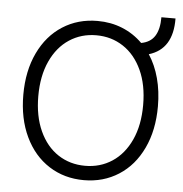

<svg xmlns="http://www.w3.org/2000/svg" viewBox="-54 -811 834 873"><g transform="rotate(5 363.0 -374.5)"><path d="M605 -586.4Q635.3 -540.5 651.1 -481.4Q667 -422.4 667 -353.5Q667 -244.6 627.9 -162.1Q588.9 -79.6 519 -34.9Q449.2 9.8 360.4 9.8Q271 9.8 201.2 -34.9Q131.3 -79.6 92 -162.1Q52.7 -244.6 52.7 -353.5Q52.7 -462.4 92 -544.9Q131.3 -627.4 201.2 -672.1Q271 -716.8 360.4 -716.8Q420.9 -716.8 473.4 -695.6Q525.9 -674.3 565.9 -634.3Q608.4 -642.1 627.9 -673.1Q647.5 -704.1 647.5 -758.8H711.9Q713.4 -618.7 605 -586.4ZM360.4 -651.4Q291.5 -651.4 237.3 -615.7Q183.1 -580.1 152.1 -512.7Q121.1 -445.3 121.1 -353.5Q121.1 -261.7 151.9 -194.3Q182.6 -127 236.8 -91.3Q291 -55.7 360.4 -55.7Q429.2 -55.7 483.4 -91.3Q537.6 -127 568.6 -194.3Q599.6 -261.7 599.6 -353.5Q599.6 -445.8 568.6 -512.9Q537.6 -580.1 483.4 -615.7Q429.2 -651.4 360.4 -651.4Z"/></g></svg>

Font: Pretendard Std Light
Style: Regular
Weight: 300
Designer: Base glyphs from Inter by Rasmus Andersson; Hangeul glyphs from Noto Sans CJK(Source Han Sans) by Jang Soo-young and Kan
Foundry: Kil Hyung-jin
Version: Version 1.309